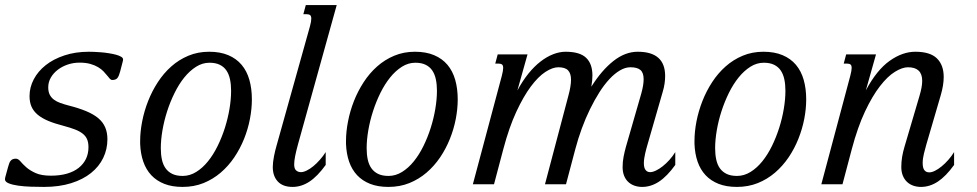

<svg xmlns="http://www.w3.org/2000/svg" viewBox="-57 -736 3903 767"><path d="M146.5 -34.2Q182.1 -34.2 210.2 -42.2Q238.3 -50.3 257.3 -65.4Q276.4 -80.6 286.4 -101.3Q296.4 -122.1 296.4 -147.9Q296.4 -167 290.8 -179.9Q285.2 -192.9 272.9 -202.4Q260.7 -211.9 242.2 -219Q223.6 -226.1 198.2 -232.9Q162.1 -242.2 136.2 -252.9Q110.4 -263.7 93.5 -277.8Q76.7 -292 68.8 -310.1Q61 -328.1 61 -352.1Q61 -387.2 77.9 -419.2Q94.7 -451.2 125.5 -475.6Q156.2 -500 200.2 -514.6Q244.1 -529.3 298.3 -529.3Q305.7 -529.3 318.6 -528.8Q331.5 -528.3 346.7 -527.1Q361.8 -525.9 377.4 -523.4Q393.1 -521 405.8 -517.6Q418.5 -514.2 426.5 -509.5Q434.6 -504.9 434.6 -499Q434.6 -494.1 433.1 -489.3L422.9 -450.2Q418.5 -433.1 412.4 -424.8Q406.2 -416.5 391.6 -416.5Q386.2 -416.5 381.6 -421.6Q377 -426.8 370.8 -434.6Q364.7 -442.4 356.2 -451.2Q347.7 -460 334.7 -467.8Q321.8 -475.6 303.7 -480.7Q285.6 -485.8 260.7 -485.8Q236.3 -485.8 213.9 -478.3Q191.4 -470.7 174.1 -457.5Q156.7 -444.3 146.2 -426.3Q135.7 -408.2 135.7 -387.2Q135.7 -369.6 141.6 -357.9Q147.5 -346.2 158.2 -338.1Q168.9 -330.1 183.8 -324.7Q198.7 -319.3 217.3 -314.5Q257.8 -304.2 287.1 -292Q316.4 -279.8 335.2 -264.2Q354 -248.5 363 -227.8Q372.1 -207 372.1 -179.7Q372.1 -140.1 355.5 -105.5Q338.9 -70.8 306.6 -44.9Q274.4 -19 227.1 -4.2Q179.7 10.7 118.7 10.7Q93.3 10.7 65.7 9.8Q38.1 8.8 15.4 5.6Q-7.3 2.4 -22.2 -3.7Q-37.1 -9.8 -37.1 -19.5Q-37.1 -23.9 -35.6 -29.3L-24.9 -68.4Q-22.5 -76.7 -20.3 -83Q-18.1 -89.4 -14.6 -93.5Q-11.2 -97.7 -6.3 -99.9Q-1.5 -102.1 6.3 -102.1Q15.6 -102.1 24.4 -91.6Q33.2 -81.1 47.6 -68.1Q62 -55.2 85.2 -44.7Q108.4 -34.2 146.5 -34.2Z M502.9 -172.4Q502.9 -210 511 -251.2Q519 -292.5 534.7 -332.3Q550.3 -372.1 573.5 -407.7Q596.7 -443.4 627.2 -470.5Q657.7 -497.6 695.6 -513.4Q733.4 -529.3 778.3 -529.3Q822.8 -529.3 855 -515.6Q887.2 -502 908.2 -477.1Q929.2 -452.1 939.2 -417Q949.2 -381.8 949.2 -338.9Q949.2 -301.3 941.4 -260.7Q933.6 -220.2 918 -181.2Q902.3 -142.1 878.9 -107.4Q855.5 -72.8 824.7 -46.4Q793.9 -20 755.9 -4.6Q717.8 10.7 672.4 10.7Q630.4 10.7 599.4 -1.5Q568.4 -13.7 547.4 -36.1Q526.4 -58.6 515.4 -90.3Q504.4 -122.1 502.9 -161.1ZM779.8 -485.4Q751.5 -485.4 726.1 -469.2Q700.7 -453.1 679.2 -426.5Q657.7 -399.9 640.4 -364.7Q623 -329.6 610.8 -291.7Q598.6 -253.9 592 -215.6Q585.4 -177.2 585.4 -144Q585.4 -119.1 589.8 -98.6Q594.2 -78.1 604.5 -63.7Q614.7 -49.3 631.3 -41.3Q647.9 -33.2 672.9 -33.2Q701.2 -33.2 726.8 -49.1Q752.4 -64.9 773.9 -91.6Q795.4 -118.2 812.5 -153.1Q829.6 -188 841.6 -225.8Q853.5 -263.7 859.9 -301.8Q866.2 -339.8 866.2 -373.5Q866.2 -398.4 861.8 -419.2Q857.4 -439.9 847.4 -454.6Q837.4 -469.2 820.8 -477.3Q804.2 -485.4 779.8 -485.4Z M1181.2 -630.9Q1184.1 -641.1 1185.3 -648.7Q1186.5 -656.2 1186.5 -661.6Q1186.5 -671.9 1181.9 -675.5Q1177.2 -679.2 1168.5 -679.2H1154.8L1164.6 -715.8H1288.1L1132.8 -157.2Q1125.5 -130.4 1121.8 -111.3Q1118.2 -92.3 1118.2 -79.1Q1118.2 -62 1126 -55.2Q1133.8 -48.3 1145 -48.3Q1155.3 -48.3 1168.2 -54.7Q1181.2 -61 1194.6 -72Q1208 -83 1220.9 -97.7Q1233.9 -112.3 1244.1 -128.4V-77.1Q1211.4 -31.7 1179.2 -10.5Q1147 10.7 1111.8 10.7Q1073.2 10.7 1053 -10.7Q1032.7 -32.2 1032.7 -68.8Q1032.7 -77.6 1033.9 -88.6Q1035.2 -99.6 1037.4 -111.1Q1039.6 -122.6 1042.2 -133.3Q1044.9 -144 1047.4 -152.8Z M1325.2 -172.4Q1325.2 -210 1333.3 -251.2Q1341.3 -292.5 1356.9 -332.3Q1372.6 -372.1 1395.8 -407.7Q1418.9 -443.4 1449.5 -470.5Q1480 -497.6 1517.8 -513.4Q1555.7 -529.3 1600.6 -529.3Q1645 -529.3 1677.2 -515.6Q1709.5 -502 1730.5 -477.1Q1751.5 -452.1 1761.5 -417Q1771.5 -381.8 1771.5 -338.9Q1771.5 -301.3 1763.7 -260.7Q1755.9 -220.2 1740.2 -181.2Q1724.6 -142.1 1701.2 -107.4Q1677.7 -72.8 1647 -46.4Q1616.2 -20 1578.1 -4.6Q1540 10.7 1494.6 10.7Q1452.6 10.7 1421.6 -1.5Q1390.6 -13.7 1369.6 -36.1Q1348.6 -58.6 1337.6 -90.3Q1326.7 -122.1 1325.2 -161.1ZM1602.1 -485.4Q1573.7 -485.4 1548.3 -469.2Q1522.9 -453.1 1501.5 -426.5Q1480 -399.9 1462.6 -364.7Q1445.3 -329.6 1433.1 -291.7Q1420.9 -253.9 1414.3 -215.6Q1407.7 -177.2 1407.7 -144Q1407.7 -119.1 1412.1 -98.6Q1416.5 -78.1 1426.8 -63.7Q1437 -49.3 1453.6 -41.3Q1470.2 -33.2 1495.1 -33.2Q1523.4 -33.2 1549.1 -49.1Q1574.7 -64.9 1596.2 -91.6Q1617.7 -118.2 1634.8 -153.1Q1651.9 -188 1663.8 -225.8Q1675.8 -263.7 1682.1 -301.8Q1688.5 -339.8 1688.5 -373.5Q1688.5 -398.4 1684.1 -419.2Q1679.7 -439.9 1669.7 -454.6Q1659.7 -469.2 1643.1 -477.3Q1626.5 -485.4 1602.1 -485.4Z M1947.8 -433.6Q1950.2 -443.8 1951.7 -451.4Q1953.1 -459 1953.1 -464.4Q1953.1 -474.6 1948.5 -478.3Q1943.8 -481.9 1935.1 -481.9H1921.4L1931.2 -518.6H2050.3L2009.8 -374.5Q2030.3 -412.6 2053.7 -441.7Q2077.1 -470.7 2102.1 -490Q2127 -509.3 2152.6 -519.3Q2178.2 -529.3 2202.6 -529.3Q2259.3 -529.3 2284.4 -505.1Q2309.6 -481 2309.6 -434.6Q2309.6 -413.6 2305.2 -389.6Q2346.7 -455.6 2393.6 -492.4Q2440.4 -529.3 2490.7 -529.3Q2600.1 -529.3 2600.1 -432.6Q2600.1 -418.5 2597.9 -402.6Q2595.7 -386.7 2590.3 -368.7L2529.3 -157.2Q2527.3 -150.4 2524.9 -141.6Q2522.5 -132.8 2520.3 -123Q2518.1 -113.3 2516.6 -103.3Q2515.1 -93.3 2515.1 -84.5Q2515.1 -65.4 2522 -56.9Q2528.8 -48.3 2540 -48.3Q2550.3 -48.3 2563.5 -54.7Q2576.7 -61 2590.3 -71.8Q2604 -82.5 2617.2 -97.2Q2630.4 -111.8 2640.6 -128.4V-77.1Q2607.9 -31.7 2575.7 -10.5Q2543.5 10.7 2508.3 10.7Q2491.7 10.7 2477.3 5.6Q2462.9 0.5 2452.4 -9.5Q2441.9 -19.5 2436 -34.4Q2430.2 -49.3 2430.2 -68.8Q2430.2 -89.8 2434.1 -109.9Q2438 -129.9 2443.4 -149.4L2504.9 -362.8Q2514.2 -396.5 2514.2 -419.4Q2514.2 -445.3 2501.5 -456.3Q2488.8 -467.3 2461.4 -467.3Q2440.9 -467.3 2419.7 -454.8Q2398.4 -442.4 2377.7 -420.2Q2356.9 -397.9 2337.4 -367.2Q2317.9 -336.4 2300 -300Q2282.2 -263.7 2267.3 -223.1Q2252.4 -182.6 2241.2 -140.1L2204.1 0H2120.1L2213.4 -353Q2218.8 -372.6 2221.4 -388.7Q2224.1 -404.8 2224.1 -417.5Q2224.1 -442.4 2212.4 -454.8Q2200.7 -467.3 2173.3 -467.3Q2150.4 -467.3 2121.8 -448.7Q2093.3 -430.2 2063.7 -390.6Q2034.2 -351.1 2005.4 -289.1Q1976.6 -227.1 1953.6 -140.1L1916.5 0H1832Z M2717.3 -172.4Q2717.3 -210 2725.3 -251.2Q2733.4 -292.5 2749 -332.3Q2764.6 -372.1 2787.8 -407.7Q2811 -443.4 2841.6 -470.5Q2872.1 -497.6 2909.9 -513.4Q2947.8 -529.3 2992.7 -529.3Q3037.1 -529.3 3069.3 -515.6Q3101.6 -502 3122.6 -477.1Q3143.6 -452.1 3153.6 -417Q3163.6 -381.8 3163.6 -338.9Q3163.6 -301.3 3155.8 -260.7Q3147.9 -220.2 3132.3 -181.2Q3116.7 -142.1 3093.3 -107.4Q3069.8 -72.8 3039.1 -46.4Q3008.3 -20 2970.2 -4.6Q2932.1 10.7 2886.7 10.7Q2844.7 10.7 2813.7 -1.5Q2782.7 -13.7 2761.7 -36.1Q2740.7 -58.6 2729.7 -90.3Q2718.8 -122.1 2717.3 -161.1ZM2994.1 -485.4Q2965.8 -485.4 2940.4 -469.2Q2915 -453.1 2893.6 -426.5Q2872.1 -399.9 2854.7 -364.7Q2837.4 -329.6 2825.2 -291.7Q2813 -253.9 2806.4 -215.6Q2799.8 -177.2 2799.8 -144Q2799.8 -119.1 2804.2 -98.6Q2808.6 -78.1 2818.8 -63.7Q2829.1 -49.3 2845.7 -41.3Q2862.3 -33.2 2887.2 -33.2Q2915.5 -33.2 2941.2 -49.1Q2966.8 -64.9 2988.3 -91.6Q3009.8 -118.2 3026.9 -153.1Q3043.9 -188 3055.9 -225.8Q3067.9 -263.7 3074.2 -301.8Q3080.6 -339.8 3080.6 -373.5Q3080.6 -398.4 3076.2 -419.2Q3071.8 -439.9 3061.8 -454.6Q3051.8 -469.2 3035.2 -477.3Q3018.6 -485.4 2994.1 -485.4Z M3339.8 -433.6Q3342.3 -443.8 3343.8 -451.4Q3345.2 -459 3345.2 -464.4Q3345.2 -474.6 3340.6 -478.3Q3335.9 -481.9 3327.1 -481.9H3313.5L3323.2 -518.6H3442.4L3401.9 -375Q3445.3 -456.1 3496.6 -492.7Q3547.9 -529.3 3599.6 -529.3Q3658.7 -529.3 3685.8 -502.7Q3712.9 -476.1 3712.9 -428.7Q3712.9 -396 3701.2 -356L3643.1 -157.2Q3639.2 -143.1 3634 -122.8Q3628.9 -102.5 3628.9 -84.5Q3628.9 -64.9 3635.7 -56.2Q3642.6 -47.4 3655.3 -47.4Q3665.5 -47.4 3678.5 -54Q3691.4 -60.5 3704.8 -71.5Q3718.3 -82.5 3731.2 -97.2Q3744.1 -111.8 3754.4 -128.4V-77.1Q3721.7 -31.7 3689.5 -10.5Q3657.2 10.7 3622.1 10.7Q3605.5 10.7 3591.1 5.6Q3576.7 0.5 3566.2 -9.5Q3555.7 -19.5 3549.6 -34.4Q3543.5 -49.3 3543.5 -68.8Q3543.5 -89.8 3546.9 -109.9Q3550.3 -129.9 3556.2 -149.4L3616.2 -353Q3621.6 -371.1 3624.3 -386Q3627 -400.9 3627 -413.1Q3627 -467.3 3570.3 -467.3Q3547.4 -467.3 3518.1 -449.2Q3488.8 -431.2 3458.3 -391.8Q3427.7 -352.5 3398.4 -290.3Q3369.1 -228 3345.7 -140.1L3308.6 0H3224.1Z"/></svg>

Font: Arian AMU Serif
Style: Italic
Weight: 400
Italic angle: -15°
Designer: Ruben Hakobyan (Tarumian)
Foundry: Ruben Hakobyan (Tarumian)
Version: Version 1.002